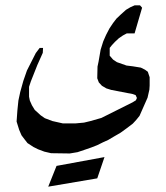

<svg xmlns="http://www.w3.org/2000/svg" viewBox="-20 -364 626 723"><path d="M373.5 227.5 346.2 307.6 161.6 338.9 192.9 260.7ZM515.1 -335 486.8 -238.3H457.5L442.9 -230.5L427.2 -219.7L412.6 -206.1L400.9 -193.4L393.1 -183.6V-154.3L405.8 -139.6L420.4 -129.9L456.5 -117.2L480 -114.3L510.3 -109.4L525.9 -101.6L536.6 -93.8L543.5 -73.2V-42L542.5 -26.4L535.6 3.9L505.4 72.3L492.7 87.9L480 101.6L455.6 120.1L434.1 135.7L408.7 150.4L387.2 163.1L367.7 171.9L346.2 182.6L323.7 191.4L298.3 200.2L272 209L242.7 213.9L172.4 212.9L147 207L123.5 198.2L106 189.5L83.5 174.8L72.8 161.1L61 145.5L52.2 125L42.5 93.8L45.4 52.7L49.3 14.6L56.2 -17.6L67.9 -59.6L81.5 -98.6L114.7 -164.1L129.4 -183.6H142.1L141.1 -165L120.6 -119.1L96.2 -57.6L89.4 -37.1V0L92.3 14.6L100.1 32.2L110.8 49.8L133.3 70.3L148.9 81.1L177.2 91.8L216.3 100.6H265.1L296.4 97.7L320.8 91.8L361.8 80.1L479 21.5L491.7 13.7L495.6 4.9L490.7 -5.9L480 -9.8L398.9 -25.4L380.4 -31.2L363.8 -41L352.1 -53.7L346.2 -69.3L347.2 -113.3L351.1 -131.8L358.9 -176.8L368.7 -208L379.4 -232.4L392.1 -256.8L405.8 -277.3L418.5 -293.9L435.1 -309.6L454.6 -327.1L471.2 -336.9L486.8 -343.8H507.3Z"/></svg>

Font: LaylaRuqaa
Style: Regular
Weight: 400
Version: Version 2.0